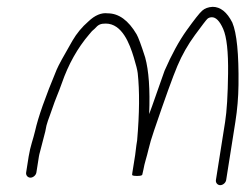

<svg xmlns="http://www.w3.org/2000/svg" viewBox="-20 -546 728 562"><path d="M69.1 -26C61.2 -26 55.2 -33.1 56.5 -41L63.9 -88C68.9 -119.1 77.1 -138.2 82.8 -163C91.6 -202.6 112.6 -262.3 145.9 -342.2C151 -354.4 166.4 -382.6 192.1 -427C204.5 -448.3 220 -467 238.5 -483C257.7 -501.4 276.7 -509.4 295.3 -507C327.6 -507 355.8 -486.5 379.9 -445.5C384.8 -437.1 393.2 -414.6 404.9 -378C415.6 -339.2 419.5 -283.8 416.6 -212C423.1 -227.9 455.4 -322.5 461.7 -339C482.5 -386.6 504 -426 526.3 -457.2C548.7 -488.4 563.7 -507.5 571.5 -514.5C579.3 -521.5 589.5 -525.3 602.3 -526C625.2 -526 644.4 -510.7 660 -480C673.1 -449.1 679.2 -388.3 678.1 -297.5C677.7 -261.2 674.6 -225 668.9 -189L642 -19C640.8 -11.1 632.6 -4 624.6 -4C616.7 -4 610.8 -11.1 612 -19L638.9 -189C643.9 -220.3 646.8 -267.7 647.6 -331.1C648.4 -394.5 643.6 -438 633.2 -461.5C622.8 -485 611.4 -496.3 599 -495.5C593.9 -495.2 589.8 -493.5 586.7 -490.5C583.5 -487.5 571.6 -471.9 550.8 -443.7C530.1 -415.5 512.9 -385.3 499.3 -353.1C485.7 -320.9 462.9 -257.9 431 -164C423.5 -142 418.1 -123.8 414.8 -109.3C409.9 -87.4 402.8 -68.2 399.9 -50C398.4 -44.7 397.3 -39.7 396.5 -35C396.1 -32.3 390.9 -31 380.9 -31C370.9 -31 366.1 -32.3 366.5 -35L366.7 -36H367.7C367.1 -36.7 366.9 -37.3 367 -38L375.6 -92C376.7 -99.3 377.9 -109 379.2 -121L381.4 -135C388.3 -214.3 388.8 -280 383.1 -332C382.1 -340.7 378.3 -356.1 371.5 -378.3C359.6 -417.5 337.5 -477 289.5 -477C274.5 -477 267.8 -474.2 257.2 -462C251.9 -458 246.7 -452.7 241.6 -446C207 -405.7 180.1 -357.7 160.8 -302C151.4 -274.8 142.8 -257.8 132.4 -226.5C122.5 -196.6 116.8 -188.3 112.5 -161L97.2 -102C95.6 -96.7 94.6 -92 93.9 -88L86.5 -41C85.2 -33.1 77 -26 69.1 -26Z"/></svg>

Font: MewTooHand
Style: ReversedIta
Weight: 400
Designer: Mew Too, Robert Jablonski
Version: Version 0.77